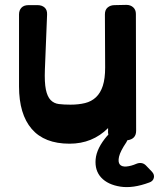

<svg xmlns="http://www.w3.org/2000/svg" viewBox="-20 -568 651 787"><path d="M498 15Q473 52 468 74Q463 96 471 106Q479 116 498 114.5Q517 113 540 103Q550 99 560 100.5Q570 102 578 110L603 136Q614 148 610.5 161.5Q607 175 592 180Q525 205 473.5 197Q422 189 395 160Q368 131 372 85Q376 39 420 -12Q422 -13 422.5 -14Q423 -15 424 -16Q422 -29 423 -31V-43Q359 21 265 21Q162 21 110 -39.5Q58 -100 58 -214V-509Q58 -526 68 -536.5Q78 -547 97 -547H134Q152 -547 163 -537Q174 -527 173 -508L164 -283Q162 -230 168 -201Q174 -172 187.5 -158Q201 -144 221.5 -141.5Q242 -139 269 -139Q302 -139 328.5 -145.5Q355 -152 373.5 -169.5Q392 -187 401.5 -216.5Q411 -246 411 -291L410 -509Q410 -528 421.5 -537.5Q433 -547 450 -547L498 -548Q515 -548 526 -538Q537 -528 537 -511L538 -32Q538 2 502 7Z"/></svg>

Font: OpenDyslexic3
Style: Bold
Weight: 700
Designer: Abelardo Gonzalez
Version: Version 1.000;PS 001.001;hotconv 1.0.56